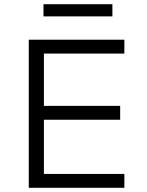

<svg xmlns="http://www.w3.org/2000/svg" viewBox="-20 -894 700 914"><path d="M117 0V-705H572V-639H189V-390H552V-324H189V-66H572V0ZM187 -816V-874H515V-816Z"/></svg>

Font: Nunito Sans 6pt Light
Style: Regular
Weight: 300
Version: Version 3.101;gftools[0.9.27]